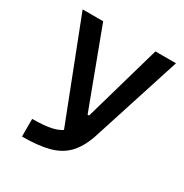

<svg xmlns="http://www.w3.org/2000/svg" viewBox="-161 -820 909 948"><g transform="rotate(30 293.0 -346.5)"><path d="M94.2 0V-100.6Q162.6 -100.6 206.5 -110.6Q250.5 -120.6 277.3 -148.4Q304.2 -176.3 321.8 -229.5L454.6 -693.4H571.8L405.3 -175.8Q380.9 -107.9 342.8 -69.6Q304.7 -31.2 244.9 -15.6Q185.1 0 94.2 0ZM272.9 -92.3 39.6 -693.4H156.7L320.8 -255.4H344.7Z"/></g></svg>

Font: Cascadia Code Medium
Style: Regular
Weight: 500
Monospace: yes
Designer: Aaron Bell
Foundry: Saja Typeworks
Version: Version 2407.024